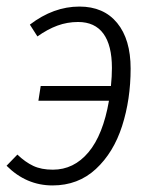

<svg xmlns="http://www.w3.org/2000/svg" viewBox="-21 -554 469 585"><path d="M377 -345Q377 -251 351 -170Q325 -89 271 -39Q217 11 139 11Q59 11 -1 -49L32 -83Q56 -60 80.5 -48.5Q105 -37 140 -37Q204 -37 248.5 -90Q293 -143 311 -247H96L103 -292H317Q320 -321 320 -347Q320 -416 294 -451.5Q268 -487 217 -487Q184 -487 154 -476Q124 -465 93 -443L70 -479Q142 -534 221 -534Q295 -534 336 -484Q377 -434 377 -345Z"/></svg>

Font: Fira Sans Condensed Light
Style: Italic
Weight: 300
Width: 3
Italic angle: -8°
Designer: Carrois Corporate & Edenspiekermann AG
Foundry: Carrois Corporate GbR & Edenspiekermann AG
Version: Version 4.203